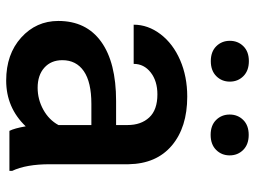

<svg xmlns="http://www.w3.org/2000/svg" viewBox="-116 -648 774 581"><g transform="rotate(90 270.5 -358.0)"><path d="M43.9 0ZM376.5 0Q368.7 -15.1 362.8 -49.3Q306.2 9.8 224.1 9.8Q144.5 9.8 94.2 -35.6Q43.9 -81.1 43.9 -147.9Q43.9 -232.4 106.7 -277.6Q169.4 -322.8 286.1 -322.8H358.9V-357.4Q358.9 -398.4 335.9 -423.1Q313 -447.8 266.1 -447.8Q225.6 -447.8 199.7 -427.5Q173.8 -407.2 173.8 -376H55.2Q55.2 -419.4 84 -457.3Q112.8 -495.1 162.4 -516.6Q211.9 -538.1 272.9 -538.1Q365.7 -538.1 420.9 -491.5Q476.1 -444.8 477.5 -360.4V-122.1Q477.5 -50.8 497.6 -8.3V0ZM246.1 -85.4Q281.2 -85.4 312.3 -102.5Q343.3 -119.6 358.9 -148.4V-248H294.9Q229 -248 195.8 -225.1Q162.6 -202.1 162.6 -160.2Q162.6 -126 185.3 -105.7Q208 -85.4 246.1 -85.4ZM104 -667Q104 -691.4 120.4 -708Q136.7 -724.6 165.5 -724.6Q194.3 -724.6 210.9 -708Q227.5 -691.4 227.5 -667Q227.5 -642.6 210.9 -626Q194.3 -609.4 165.5 -609.4Q136.7 -609.4 120.4 -626Q104 -642.6 104 -667ZM327.1 -666.5Q327.1 -690.9 343.5 -707.5Q359.9 -724.1 388.7 -724.1Q417.5 -724.1 434.1 -707.5Q450.7 -690.9 450.7 -666.5Q450.7 -642.1 434.1 -625.5Q417.5 -608.9 388.7 -608.9Q359.9 -608.9 343.5 -625.5Q327.1 -642.1 327.1 -666.5Z"/></g></svg>

Font: Roboto Medium
Style: Regular
Weight: 500
Designer: Google
Version: Version 2.134; 2016; ttfautohint (v1.6)